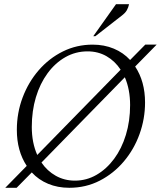

<svg xmlns="http://www.w3.org/2000/svg" viewBox="-20 -882 769 912"><path d="M5 10 107 -94Q60 -165 60 -265Q60 -346 87.5 -419Q115 -492 164 -548.5Q213 -605 278.5 -637.5Q344 -670 420 -670Q475 -670 520.5 -651Q566 -632 598 -597L670 -670H724L622 -566Q669 -495 669 -395Q669 -318 643 -245.5Q617 -173 568.5 -115.5Q520 -58 454 -24Q388 10 309 10Q254 10 208.5 -9Q163 -28 131 -63L59 10ZM131 -279Q131 -204 157 -146L553 -551Q526 -592 486 -615Q446 -638 396 -638Q339 -638 290.5 -610.5Q242 -583 206 -534Q170 -485 150.5 -420Q131 -355 131 -279ZM336 -24Q391 -24 438.5 -51.5Q486 -79 522 -127.5Q558 -176 578 -241.5Q598 -307 598 -383Q598 -457 573 -515L177 -110Q204 -70 245 -47Q286 -24 336 -24ZM423 -710 531 -862H593Q590 -847 582.5 -833.5Q575 -820 556 -806L433 -710Z"/></svg>

Font: Spectral Light
Style: Italic
Weight: 300
Italic angle: -10°
Designer: Jean-Baptiste Levee
Foundry: Production Type
Version: Version 2.001